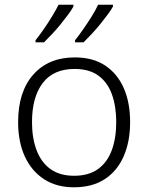

<svg xmlns="http://www.w3.org/2000/svg" viewBox="-20 -786 630 816"><path d="M533 -267Q533 -184 505.5 -121.5Q478 -59 425 -24.5Q372 10 294 10Q220 10 167 -24.5Q114 -59 85.5 -121Q57 -183 57 -267Q57 -396 121.5 -469Q186 -542 298 -542Q375 -542 427 -507.5Q479 -473 506 -411.5Q533 -350 533 -267ZM116 -267Q116 -199 135.5 -147.5Q155 -96 194.5 -67.5Q234 -39 295 -39Q357 -39 396.5 -67.5Q436 -96 455 -147.5Q474 -199 474 -267Q474 -333 456 -384Q438 -435 399 -464Q360 -493 297 -493Q207 -493 161.5 -433Q116 -373 116 -267ZM460 -758Q451 -742 436.5 -722.5Q422 -703 404.5 -681.5Q387 -660 369 -641Q351 -622 335 -606H299V-615Q315 -635 333.5 -661.5Q352 -688 369.5 -716Q387 -744 397 -766H460ZM292 -758Q283 -742 268.5 -722.5Q254 -703 236.5 -681.5Q219 -660 201 -641Q183 -622 167 -606H131V-615Q147 -635 165.5 -661.5Q184 -688 201 -716Q218 -744 229 -766H292Z"/></svg>

Font: Noto Sans Cham Light
Style: Regular
Weight: 300
Version: Version 2.002